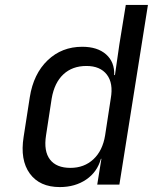

<svg xmlns="http://www.w3.org/2000/svg" viewBox="-20 -750 640 780"><path d="M223 10Q141 10 101 -45Q61 -100 76 -194L101 -355Q116 -450 173.5 -505Q231 -560 314 -560Q376 -560 411 -529Q446 -498 444 -445H447L465 -570L491 -730H581L465 0H375L392 -105H390Q375 -51 330 -20.5Q285 10 223 10ZM266 -68Q322 -68 359.5 -103Q397 -138 407 -200L430 -350Q441 -412 414 -447Q387 -482 331 -482Q274 -482 237.5 -448Q201 -414 190 -350L167 -200Q157 -136 183 -102Q209 -68 266 -68Z"/></svg>

Font: NKDuy Mono
Style: Italic
Weight: 400
Italic angle: -9°
Monospace: yes
Designer: NKDuy
Foundry: NKDuy
Version: Version 2.251; ttfautohint (v1.8.4.7-5d5b)